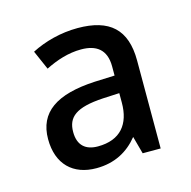

<svg xmlns="http://www.w3.org/2000/svg" viewBox="-63 -784 462 464"><g transform="rotate(-15 168.5 -552.5)"><path d="M168 -722C126 -722 85 -711 52 -694L73 -646C101 -660 131 -670 163 -670C200 -670 225 -654 225 -611V-588L175 -586C78 -581 30 -548 30 -481C30 -418 67 -383 125 -383C171 -383 205 -402 230 -433L242 -389H287V-609C287 -687 248 -722 168 -722ZM184 -542 225 -544V-520C225 -467 199 -433 142 -433C112 -433 93 -448 93 -482C93 -519 115 -538 184 -542Z"/></g></svg>

Font: Noto Sans Khmer UI SemiCondensed
Style: Regular
Weight: 400
Width: 4
Designer: Danh Hong and the Monotype Design Team
Foundry: Monotype Imaging Inc.
Version: Version 2.002